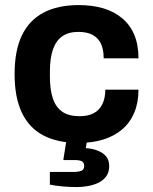

<svg xmlns="http://www.w3.org/2000/svg" viewBox="-20 -559 613 767"><path d="M294.7 12Q210.9 12 153.8 -17.7Q96.7 -47.4 67.5 -108.5Q38.3 -169.7 38.3 -263.2Q38.3 -357.8 67.9 -418.5Q97.5 -479.2 154.6 -508.9Q211.7 -538.7 294.7 -538.7Q349.2 -538.7 392.8 -525.7Q436.4 -512.7 468.2 -486Q500 -459.4 516.6 -419.6Q533.2 -379.7 533.2 -326H394.2Q394.2 -361.7 383.1 -384.8Q372 -407.9 349.6 -419.8Q327.2 -431.6 293.1 -431.6Q253.4 -431.6 228.4 -413.8Q203.4 -396 191.4 -361.1Q179.4 -326.2 179.4 -274V-251.4Q179.4 -200 191.5 -164.8Q203.6 -129.7 229.6 -112.2Q255.6 -94.8 297.9 -94.8Q331.7 -94.8 354.2 -106.7Q376.7 -118.5 388.7 -142.5Q400.7 -166.6 400.7 -200.9H533.2Q533.2 -149.5 516.6 -109.5Q500 -69.6 468.6 -42.6Q437.2 -15.6 393.2 -1.8Q349.2 12 294.7 12ZM287.1 188.3Q260.2 188.3 230.7 185.8Q201.2 183.2 179.2 178.6V127.8H274Q293.6 127.8 305 123.3Q316.3 118.7 316.3 104.3Q316.3 91.6 308 85.9Q299.6 80.3 276 80.3H232.9L248.2 -17.1H330.1L323 32.9Q347.3 34.1 368.7 42.1Q390.2 50 403.2 65Q416.2 80 416.2 104.7Q416.2 130.3 403.3 146.9Q390.4 163.4 370.6 172.3Q350.8 181.1 328.7 184.7Q306.5 188.3 287.1 188.3Z"/></svg>

Font: Archivo SemiBold
Style: Regular
Weight: 600
Designer: Hector Gatti
Foundry: Omnibus-Type
Version: Version 2.001